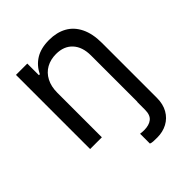

<svg xmlns="http://www.w3.org/2000/svg" viewBox="-207 -654 971 971"><g transform="rotate(-45 278.5 -169.0)"><path d="M405.3 0V-331.1Q405.3 -392.6 373.5 -427.2Q341.8 -461.9 285.2 -461.9Q246.1 -461.9 215.8 -445.1Q185.5 -428.2 168.5 -395.8Q151.4 -363.3 151.4 -318.4V0H67.4V-530.3H148.4V-447.3H155.3Q175.3 -489.7 213.6 -513.4Q252 -537.1 310.5 -537.1Q365.2 -537.1 405.3 -514.9Q445.3 -492.7 467.3 -447.8Q489.3 -402.8 489.3 -336.9V55.7Q489.3 100.6 470.9 132.8Q452.6 165 420.7 182.1Q388.7 199.2 348.6 199.2Q331.5 199.2 320.3 198.5Q309.1 197.8 300.8 194.3V124Q316.4 126 328.1 126Q363.8 126 384 109.9Q404.3 93.8 404.3 55.7V0Z"/></g></svg>

Font: Pretendard Std
Style: Regular
Weight: 400
Designer: Base glyphs from Inter by Rasmus Andersson; Hangeul glyphs from Noto Sans CJK(Source Han Sans) by Jang Soo-young and Kan
Foundry: Kil Hyung-jin
Version: Version 1.309